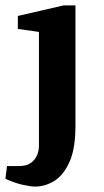

<svg xmlns="http://www.w3.org/2000/svg" viewBox="-34 -522 384 710"><path d="M96 168Q79 168 48.5 161Q18 154 -14 139L-8 92H37Q64 92 80 80.5Q96 69 103 52Q110 35 110 19V-404L32 -415V-463L201 -502H245V-56Q245 29 222.5 78Q200 127 166 147.5Q132 168 96 168Z"/></svg>

Font: Manuale
Style: Regular
Weight: 400
Designer: Eduardo Tunni / Pablo Cosgaya
Foundry: Eduardo Tunni / Pablo Cosgaya
Version: Version 1.002